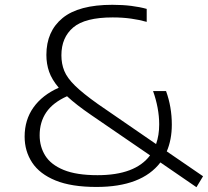

<svg xmlns="http://www.w3.org/2000/svg" viewBox="-20 -769 865 799"><path d="M381.5 9Q277 9 211 -18Q145 -45 113.8 -92.5Q82.5 -140 82.5 -200.5Q82.5 -270 119.2 -321.8Q156 -373.5 224.5 -404Q196 -437.5 184.5 -470.2Q173 -503 173 -540.5Q173 -638.5 240.2 -693.8Q307.5 -749 447.5 -749Q490.5 -749 526.2 -744.5Q562 -740 590.5 -732V-678Q561 -686.5 525.5 -691.5Q490 -696.5 449 -696.5Q334 -696.5 284.8 -654.8Q235.5 -613 235.5 -539Q235.5 -503.5 247.5 -474Q259.5 -444.5 292.5 -412.2Q325.5 -380 387.5 -336L629.5 -169.5Q642.5 -206 642.5 -251.5Q642.5 -285 635.8 -320.8Q629 -356.5 617 -390H671Q695 -324 695 -250.5Q695 -188 674 -139L825 -35.5L797.5 10L647.5 -93Q569.5 9 381.5 9ZM145 -206Q145 -158.5 168.5 -121Q192 -83.5 245 -61.8Q298 -40 386 -40Q543 -40 604.5 -122.5L360 -290Q297 -333 259 -368.5Q200 -342 172.5 -301.5Q145 -261 145 -206Z"/></svg>

Font: Encode Sans Expanded Light
Style: Regular
Weight: 300
Width: 7
Designer: Multiple Designers
Foundry: Impallari Type
Version: Version 3.000; ttfautohint (v1.8.3) -l 8 -r 50 -G 200 -x 14 